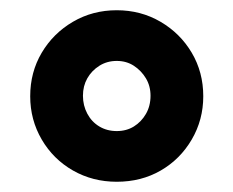

<svg xmlns="http://www.w3.org/2000/svg" viewBox="-20 -732 456 375"><path d="M208 -377Q161 -377 122.5 -399Q84 -421 61.5 -459.5Q39 -498 39 -544Q39 -591 61.5 -629Q84 -667 122.5 -689.5Q161 -712 208 -712Q255 -712 293.5 -689.5Q332 -667 354.5 -629Q377 -591 377 -544Q377 -498 354.5 -459.5Q332 -421 294 -399Q256 -377 208 -377ZM208 -476Q227 -476 241.5 -485Q256 -494 265 -509.5Q274 -525 274 -545Q274 -564 265 -579Q256 -594 241.5 -603.5Q227 -613 208 -613Q189 -613 174 -603.5Q159 -594 150.5 -579Q142 -564 142 -545Q142 -526 150.5 -510Q159 -494 174 -485Q189 -476 208 -476Z"/></svg>

Font: MuseoModerno Thin
Style: Bold
Weight: 700
Version: Version 1.003